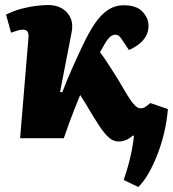

<svg xmlns="http://www.w3.org/2000/svg" viewBox="-20 -550 690 764"><path d="M228 -183Q237 -207 247.5 -232.5Q258 -258 269.5 -283.5Q281 -309 291 -331Q301 -353 310 -371Q332 -418 355.5 -453.5Q379 -489 407.5 -509Q436 -529 473 -529Q523 -529 547 -503.5Q571 -478 571 -447Q571 -417 551.5 -392.5Q532 -368 493 -351L475 -378Q464 -395 457 -403.5Q450 -412 438 -412Q432 -412 424.5 -408Q417 -404 410 -395Q403 -386 395 -372.5Q387 -359 378 -342Q391 -325 402 -308.5Q413 -292 424 -274.5Q435 -257 449 -235Q463 -212 475 -191Q487 -170 498 -154Q509 -138 519 -128.5Q529 -119 539 -119Q550 -119 559 -125Q568 -131 578 -140L648 -116Q645 -74 634.5 -27.5Q624 19 607.5 62Q591 105 571 140Q551 175 530 194L472 166Q481 141 489 112.5Q497 84 503.5 53Q510 22 513 -9L509 -11Q496 1 481.5 7Q467 13 452 13Q439 13 425.5 6Q412 -1 394.5 -22.5Q377 -44 351 -87Q342 -102 334.5 -114.5Q327 -127 319 -140.5Q311 -154 299 -172Q287 -143 276 -115Q265 -87 254.5 -58.5Q244 -30 234 0H60L93 -397Q95 -411 91 -421.5Q87 -432 71 -432Q61 -432 49.5 -428.5Q38 -425 24 -420L4 -492Q37 -508 68.5 -516Q100 -524 127 -527Q154 -530 172 -530Q204 -530 227.5 -516Q251 -502 261.5 -476.5Q272 -451 264 -416L219 -184Z"/></svg>

Font: Literata 18pt ExtraBold
Style: Italic
Weight: 800
Italic angle: -2°
Designer: Latin by Veronika Burian and Jose Scaglione. Greek by Irene Vlachou. Cyrillic by Vera Evstafieva
Foundry: TypeTogether
Version: Version 3.103;gftools[0.9.29]